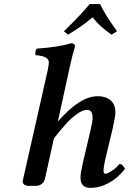

<svg xmlns="http://www.w3.org/2000/svg" viewBox="-20 -910 632 940"><path d="M244.1 -232.9 201.2 -40Q193.4 0 152.8 0H119.1Q106.9 0 98.1 -6.6Q89.4 -13.2 91.8 -26.9L212.9 -563Q219.2 -593.8 219.2 -604Q219.2 -620.1 203.6 -628.7Q188 -637.2 153.8 -640.1Q150.4 -656.7 159.2 -671.9Q264.2 -678.7 328.1 -698.2Q347.2 -698.2 347.2 -682.1Q335 -643.1 321.8 -583L263.2 -314.9Q371.1 -439 459 -439Q497.6 -439 521.2 -418.9Q544.9 -398.9 544.9 -359.9Q544.9 -340.3 532.2 -283.2L494.1 -124Q486.8 -88.4 486.8 -76.2Q486.8 -59.1 496.1 -59.1Q504.9 -59.1 526.1 -72.8Q547.4 -86.4 564.9 -106.9Q574.2 -106.9 581.5 -99.1Q588.9 -91.3 591.8 -83Q557.1 -38.6 512.9 -14.4Q468.8 9.8 421.9 9.8Q374 9.8 374 -41Q374 -62 386.2 -115.2L423.8 -274.9Q433.1 -315.4 433.1 -332Q433.1 -356 425.5 -364Q418 -372.1 405.8 -372.1Q383.3 -372.1 353 -349.1Q322.8 -326.2 300.3 -300.5Q277.8 -274.9 244.1 -232.9ZM470.2 -890.1Q492.7 -840.3 553.2 -756.8L525.9 -740.2Q495.1 -762.7 474.1 -781.2Q453.1 -799.8 433.1 -825.2Q381.8 -780.8 313 -740.2L293 -756.8Q382.3 -844.2 418.9 -890.1Z"/></svg>

Font: Common Serif SemiBold
Style: Italic
Weight: 600
Italic angle: -12°
Designer: Philipp H. Poll, Khaled Hosny
Foundry: Stefan Peev, Context Ltd.
Version: Version 1.026